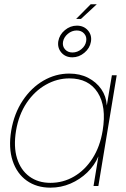

<svg xmlns="http://www.w3.org/2000/svg" viewBox="-20 -866 586 894"><path d="M214.8 7.8Q150.4 7.8 104.5 -24.9Q58.6 -57.6 38.8 -117.4Q19 -177.2 32.2 -257.8Q45.9 -337.9 85.7 -397.7Q125.5 -457.5 182.1 -490.5Q238.8 -523.4 302.7 -523.4Q352.1 -523.4 390.4 -503.7Q428.7 -483.9 451.7 -450.7Q474.6 -417.5 477.1 -376H477.5L501 -515.6H523.4L438 0H415.5L438 -136.7H437.5Q420.4 -96.2 386.5 -63.2Q352.5 -30.3 308.3 -11.2Q264.2 7.8 214.8 7.8ZM214.8 -14.6Q274.4 -14.6 325.2 -44.4Q376 -74.2 410.9 -128.7Q445.8 -183.1 458 -257.8Q476.6 -370.1 434.6 -435.5Q392.6 -501 303.2 -501Q245.6 -501 193.4 -471.4Q141.1 -441.9 104.2 -387.2Q67.4 -332.5 54.7 -257.8Q42.5 -183.1 59.3 -128.7Q76.2 -74.2 116.7 -44.4Q157.2 -14.6 214.8 -14.6ZM316.9 -599.1Q284.7 -599.1 265.6 -621.3Q246.6 -643.6 251.5 -674.3Q256.8 -704.6 282 -725.6Q307.1 -746.6 337.9 -746.6Q370.1 -746.6 389.4 -724.4Q408.7 -702.1 403.3 -671.4Q398.4 -641.6 373 -620.4Q347.7 -599.1 316.9 -599.1ZM317.4 -621.6Q340.3 -621.6 359.1 -637.2Q377.9 -652.8 381.3 -674.3Q384.8 -695.3 371.8 -709.7Q358.9 -724.1 337.4 -724.1Q314.5 -724.1 295.9 -708.5Q277.3 -692.9 273.4 -671.4Q270 -650.4 283 -636Q295.9 -621.6 317.4 -621.6ZM334.5 -777.8 402.3 -846.2H430.7L356.9 -777.8Z"/></svg>

Font: Inter Display Thin
Style: Italic
Weight: 100
Italic angle: -9.39999°
Designer: Rasmus Andersson
Foundry: rsms
Version: Version 4.000;git-a52131595